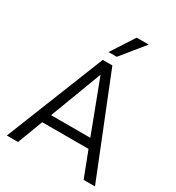

<svg xmlns="http://www.w3.org/2000/svg" viewBox="-215 -1062 1096 1193"><g transform="rotate(30 333.0 -465.0)"><path d="M17.7 0 299 -705H367.9L650.2 0H568.7L491.3 -201.4L527.3 -181.7H138.9L174.4 -201.4L98 0ZM332.1 -615.9 186.3 -230.3 166.8 -247.1H499.1L480.4 -230.3L334.1 -615.9ZM305.5 -765 412.5 -930.1H498.9L364.6 -765Z"/></g></svg>

Font: Nunito Sans 12pt ExtraLight SemiCondensed
Style: Regular
Weight: 200
Width: 4
Version: Version 3.101;gftools[0.9.27]